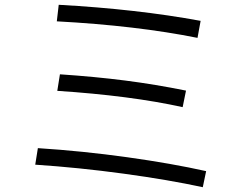

<svg xmlns="http://www.w3.org/2000/svg" viewBox="-20 -778 1040 801"><path d="M225 -758Q551 -740 817 -691L804 -620Q550 -671 217 -689ZM230 -468Q378 -458 502.5 -442Q627 -426 756 -400L742 -331Q524 -379 219 -399ZM138 -160Q325 -148 511 -122Q697 -96 840 -64L826 3Q683 -28 495.5 -53.5Q308 -79 127 -91Z"/></svg>

Font: IBM Plex Sans JP
Style: Regular
Weight: 400
Designer: Mike Abbink; Paul van der Laan; Pieter van Rosmalen; Wujin Sim; Yejin Wi; Jinhee Kim; Boomi Park; Yona Kim; Kichan Ma
Foundry: Sandoll Inc.
Version: Version 1.001